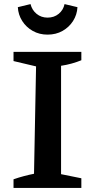

<svg xmlns="http://www.w3.org/2000/svg" viewBox="-20 -917 449 937"><path d="M46 0V-42Q72 -51 96.5 -57.5Q121 -64 146 -69L156 -593L46 -619V-664H377V-623Q355 -614 330 -607Q305 -600 278 -596V-67L377 -47V0ZM212 -748Q172 -748 140 -766Q108 -784 88.5 -814.5Q69 -845 67 -882L129 -897Q136 -868 158.5 -849.5Q181 -831 212 -831Q244 -831 266.5 -849.5Q289 -868 295 -897L358 -882Q356 -845 336.5 -814.5Q317 -784 285 -766Q253 -748 212 -748Z"/></svg>

Font: Piazzolla Thin
Style: Bold
Weight: 700
Version: Version 2.005